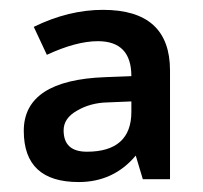

<svg xmlns="http://www.w3.org/2000/svg" viewBox="-20 -742 408 386"><path d="M321.8 -381.8V-600.1C321.8 -681.6 276.9 -722.2 187 -722.2C141.1 -722.2 94.7 -710.9 47.9 -688L74.2 -631.8C113.3 -649.9 147.5 -659.2 176.8 -659.2C221.7 -659.2 244.1 -635.7 244.1 -588.9L191.9 -586.9C82.5 -583 27.8 -546.9 27.8 -479C27.8 -410.2 64.5 -376 138.2 -376C184.6 -376 223.1 -393.6 252.9 -429.2L267.1 -381.8ZM244.1 -538.1V-517.1C244.1 -463.9 213.9 -437 154.8 -437C123.5 -437 107.9 -451.2 107.9 -480C107.9 -496.1 116.7 -509.3 134.8 -519.5C152.3 -529.8 172.9 -535.6 195.8 -536.1Z"/></svg>

Font: Sahel SemiBold
Style: Bold
Weight: 600
Foundry: Saber Rastikerdar (saber.rastikerdar@gmail.com)
Version: Version 3.4.0